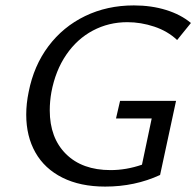

<svg xmlns="http://www.w3.org/2000/svg" viewBox="-20 -684 726 710"><path d="M170 -343Q164 -309 164 -276Q164 -174 224 -114.5Q284 -55 389 -55Q447 -55 505 -75L541 -246H409L424 -311H631L572 -37Q479 6 369 6Q277 6 211 -27Q145 -60 111 -120Q77 -180 77 -260Q77 -301 86 -344Q105 -441 159 -513Q213 -585 294.5 -624.5Q376 -664 475 -664Q540 -664 594.5 -647Q649 -630 686 -599L635 -536Q600 -569 550.5 -585.5Q501 -602 451 -602Q382 -602 323.5 -571Q265 -540 225 -481.5Q185 -423 170 -343Z"/></svg>

Font: Ysabeau Medium
Style: Italic
Weight: 500
Italic angle: -12°
Designer: Christian Thalmann (Catharsis Fonts)
Version: Version 0.003